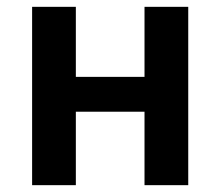

<svg xmlns="http://www.w3.org/2000/svg" viewBox="-20 -542 645 562"><path d="M74 -522H202V-317H403V-522H531V0H403V-215H202V0H74Z"/></svg>

Font: Plexus Sans SemiBold
Style: Regular
Weight: 600
Version: Version 2.001;PS 002.001;hotconv 1.0.70;makeotf.lib2.5.58329